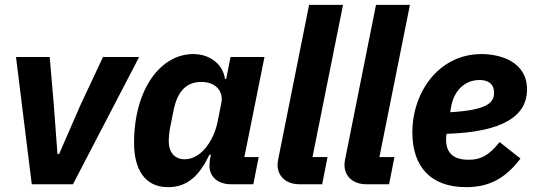

<svg xmlns="http://www.w3.org/2000/svg" viewBox="-20 -760 2205 792"><path d="M281 0 554 -525H405L312 -327L224 -125H217L202 -327L185 -525H46L111 0Z M1025 0 1047 -112H988L1071 -525H931L913 -434H908C901 -491 850 -537 777 -537C643 -537 533 -393 533 -170C533 -65 575 12 673 12C755 12 803 -37 844 -122H850L847 -107C846 -102 844 -88 844 -77C844 -28 882 0 932 0ZM742 -103C701 -103 676 -131 676 -178C676 -194 679 -221 682 -235L696 -305C712 -384 749 -422 811 -422C869 -422 903 -384 893 -335L877 -255C869 -216 851 -178 829 -151C808 -125 778 -103 742 -103Z M1309 0 1331 -112H1269L1395 -740H1255L1128 -105C1126 -95 1125 -88 1125 -80C1125 -32 1161 0 1215 0Z M1585 0 1607 -112H1545L1671 -740H1531L1404 -105C1402 -95 1401 -88 1401 -80C1401 -32 1437 0 1491 0Z M1903 12C1993 12 2062 -20 2127 -106L2041 -174C1994 -115 1959 -101 1913 -101C1844 -101 1820 -135 1820 -185C1820 -190 1820 -196 1822 -208C2057 -215 2154 -283 2154 -391C2154 -505 2045 -537 1966 -537C1792 -537 1681 -382 1681 -214C1681 -75 1754 12 1903 12ZM1958 -430C1983 -430 2018 -422 2018 -377C2018 -335 1987 -306 1837 -297L1841 -320C1853 -388 1899 -430 1958 -430Z"/></svg>

Font: LVC Sans
Style: Bold Italic
Weight: 700
Italic angle: -11.31°
Designer: Mike Abbink, Paul van der Laan, Pieter van Rosmalen
Foundry: Bold Monday
Version: Version 3.0